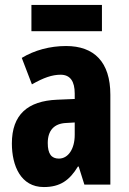

<svg xmlns="http://www.w3.org/2000/svg" viewBox="-20 -746 520 776"><path d="M392 -726H107V-620H392ZM247 -560C182 -560 119 -543 68 -512L109 -405C156 -432 191 -444 225 -444C264 -444 282 -417 282 -368V-346L211 -343C92 -338 28 -283 28 -166C28 -76 64 10 157 10C223 10 261 -17 295 -73H298L321 0H426V-363C426 -496 360 -560 247 -560ZM248 -249 282 -251V-201C282 -143 255 -105 218 -105C188 -105 173 -124 173 -168C173 -218 198 -247 248 -249Z"/></svg>

Font: Noto Sans Gurmukhi UI ExtraCondensed ExtraBold
Style: Regular
Weight: 800
Width: 2
Designer: Jelle Bosma - Monotype Design Team
Foundry: Monotype Imaging Inc.
Version: Version 2.004